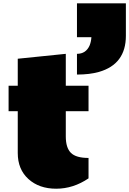

<svg xmlns="http://www.w3.org/2000/svg" viewBox="-20 -1128 785 1167"><path d="M447.8 -800.8Q502 -800.8 524.4 -851.1Q533.7 -873.5 535.6 -901.9H447.8V-1107.9H745.1V-910.6Q745.1 -737.8 581.5 -690.9Q525.4 -674.8 447.8 -674.8ZM518.1 -43.9Q425.3 19 321.5 19Q217.8 19 152.8 -39.8Q87.9 -98.6 87.9 -198.2V-452.1H32.2V-606.9H87.9V-771L379.9 -800.8V-606.9H518.1V-452.1H379.9V-298.8Q379.9 -230 410.9 -199Q441.9 -168 518.1 -168Z"/></svg>

Font: Fz Rammetto One
Style: Regular
Weight: 400
Designer: Vernon Adams
Foundry: Vernon Adams
Version: Vit hóa bi c Thuy @ FontZin.Com